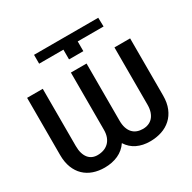

<svg xmlns="http://www.w3.org/2000/svg" viewBox="-159 -871 1041 1041"><g transform="rotate(-30 361.0 -351.0)"><path d="M404.8 -528.4V-170.5Q404.8 -144.5 411.2 -125.2Q417.6 -105.8 429.2 -93.2Q440.7 -80.6 457 -74.4Q473.4 -68.2 492.9 -68.2Q511.7 -68.2 527.5 -74.4Q543.3 -80.6 554.9 -93.2Q566.4 -105.8 573 -125.2Q579.5 -144.5 579.5 -170.5V-528.4H677.6V-170.5Q677.6 -125.4 663.5 -91.4Q649.5 -57.5 624.6 -35Q599.8 -12.4 566.1 -1.2Q532.3 9.9 492.9 9.9Q447.8 9.9 412.3 -7.1Q376.8 -24.1 354.8 -58.9Q331.3 -24.1 293.7 -7.1Q256 9.9 208.8 9.9Q171.2 9.9 138.8 -1.2Q106.5 -12.4 82.9 -35Q59.3 -57.5 46 -91.4Q32.7 -125.4 32.7 -170.5V-528.4H130.7V-170.5Q130.7 -144.5 136.5 -125.2Q142.4 -105.8 152.7 -93.2Q163 -80.6 177.4 -74.4Q191.8 -68.2 208.8 -68.2Q229.8 -68.2 247.5 -74.4Q265.3 -80.6 278.6 -93.2Q291.9 -105.8 299.4 -125.2Q306.8 -144.5 306.8 -170.5V-528.4ZM181.8 -656.2V-711.6H583.8L585.2 -656.2H423.3V-595.2H333.8V-656.2Z"/></g></svg>

Font: Interop
Style: Regular
Weight: 400
Designer: Rasmus Andersson, Google, Jang Haemin
Foundry: jhaemin
Version: Version 1.008